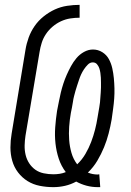

<svg xmlns="http://www.w3.org/2000/svg" viewBox="-20 -763 540 791"><path d="M383 8Q359 8 336.5 2Q314 -4 294 -15Q272 -3 248 2.5Q224 8 200 8Q171 8 143.5 2.5Q116 -3 93.5 -17Q71 -31 54.5 -52.5Q38 -74 30.5 -100.5Q23 -127 23 -155.5Q23 -184 28 -213L85 -558Q89 -583 98 -608Q107 -633 122.5 -655.5Q138 -678 160 -695.5Q182 -713 206 -724Q230 -735 256.5 -739Q283 -743 308 -743V-690Q289 -690 269.5 -687Q250 -684 231.5 -675.5Q213 -667 197 -653.5Q181 -640 169.5 -623Q158 -606 152 -587Q146 -568 143 -549L85 -204Q82 -184 81.5 -164Q81 -144 85.5 -125Q90 -106 100.5 -90Q111 -74 126 -63.5Q141 -53 160.5 -49Q180 -45 200 -45Q213 -45 226 -47Q239 -49 251 -54Q232 -79 222 -109.5Q212 -140 208.5 -172.5Q205 -205 207.5 -239Q210 -273 215 -306Q219 -325 222.5 -344Q226 -363 230.5 -381.5Q235 -400 241 -418.5Q247 -437 255 -455Q263 -473 272.5 -490.5Q282 -508 295 -523.5Q308 -539 326 -549Q344 -559 363 -559Q384 -559 401.5 -548Q419 -537 428.5 -519.5Q438 -502 442.5 -482Q447 -462 449 -441Q451 -420 451.5 -399Q452 -378 450.5 -357Q449 -336 446 -314.5Q443 -293 440 -271Q435 -242 427.5 -213Q420 -184 408.5 -156Q397 -128 381 -101Q365 -74 342 -52Q352 -48 362 -46Q372 -44 383 -44Q384 -44 385.5 -44.5Q387 -45 389 -45L393 8ZM298 -86Q318 -105 332 -129Q346 -153 355.5 -178Q365 -203 371.5 -228.5Q378 -254 382 -280Q384 -290 385.5 -300.5Q387 -311 389 -321Q391 -331 392 -341.5Q393 -352 393.5 -362Q394 -372 395 -382Q396 -392 396 -402.5Q396 -413 396 -423Q396 -433 395.5 -443Q395 -453 393.5 -463Q392 -473 389 -482Q386 -491 379.5 -498.5Q373 -506 362 -506Q351 -506 342 -497Q333 -488 326 -477.5Q319 -467 314 -456Q309 -445 305.5 -434Q302 -423 298 -411.5Q294 -400 291 -389Q288 -378 285 -366.5Q282 -355 280.5 -343.5Q279 -332 276.5 -320.5Q274 -309 272 -298Q267 -270 265 -241.5Q263 -213 265 -186Q267 -159 274.5 -133Q282 -107 298 -86Z"/></svg>

Font: Iosevka Light Oblique
Style: Regular
Weight: 300
Italic angle: -9°
Monospace: yes
Designer: Belleve Invis
Foundry: Belleve Invis
Version: Version 32.5.0; ttfautohint (v1.8.4)